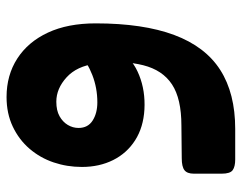

<svg xmlns="http://www.w3.org/2000/svg" viewBox="-94 -376 720 571"><g transform="rotate(-90 265.5 -91.0)"><path d="M76 249Q55 249 44.5 241.5Q34 234 34 209V126Q34 106 44.5 98Q55 90 80 90L177 89Q257 89 299.5 61Q342 33 356.5 -24.5Q371 -82 365 -169L481 -166Q481 -25 446.5 67.5Q412 160 342.5 204.5Q273 249 167 249ZM361 -166Q354 -222 320.5 -252.5Q287 -283 248 -283Q222 -283 205 -273.5Q188 -264 179 -249Q170 -234 170 -217Q170 -189 192 -175Q214 -161 246 -161Q289 -161 327.5 -176Q366 -191 382 -211L393 -88Q373 -55 326.5 -36.5Q280 -18 225 -21Q172 -24 133.5 -48.5Q95 -73 74.5 -114Q54 -155 54 -207Q54 -251 67.5 -291Q81 -331 108 -362.5Q135 -394 174 -412.5Q213 -431 262 -431Q327 -431 376.5 -399Q426 -367 453.5 -308Q481 -249 481 -166Z"/></g></svg>

Font: Rubik
Style: Bold Italic
Weight: 700
Italic angle: -12°
Designer: Hubert and Fischer
Foundry: Hubert and Fischer
Version: Version 2.300;gftools[0.9.30]